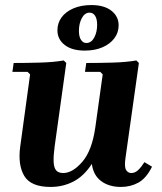

<svg xmlns="http://www.w3.org/2000/svg" viewBox="-20 -729 640 759"><path d="M551 -88 581 -70Q558 -24 527 -7Q496 10 458 10Q411 10 380 -13Q349 -36 343 -81Q312 -33 270.5 -11.5Q229 10 180 10Q102 10 76 -33.5Q50 -77 60 -150L99 -435L89 -445H29L34 -480Q81 -480 136.5 -481.5Q192 -483 232 -490L242 -480L196 -150Q191 -113 192 -89.5Q193 -66 202 -55.5Q211 -45 230 -45Q267 -45 305.5 -89.5Q344 -134 357 -227L386 -435L376 -445H316L321 -480Q368 -480 423.5 -481.5Q479 -483 519 -490L529 -480L476 -104Q471 -69 478.5 -57Q486 -45 499 -45Q514 -45 526.5 -57Q539 -69 551 -88ZM341 -709Q392 -709 420.5 -686.5Q449 -664 449 -629Q449 -600 432 -577.5Q415 -555 385 -542Q355 -529 315 -529Q264 -529 235.5 -551.5Q207 -574 207 -609Q207 -638 223.5 -660.5Q240 -683 270.5 -696Q301 -709 341 -709ZM321 -559Q341 -559 352.5 -580.5Q364 -602 364 -631Q364 -654.1 356 -666.5Q348 -679 334 -679Q315 -679 303.5 -657.5Q292 -636 292 -607Q292 -583.9 300.2 -571.5Q308.4 -559 321 -559Z"/></svg>

Font: Brygada 1918
Style: Italic
Weight: 400
Italic angle: -8°
Designer: Mateusz Machalski | Borys Kosmynka | Przemek Hoffer
Foundry: NIEPODLEGLA 2018
Version: Version 3.006